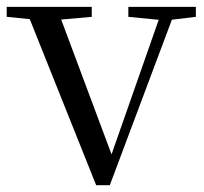

<svg xmlns="http://www.w3.org/2000/svg" viewBox="-28 -536 596 561"><path d="M253 5.2 44.6 -516H136.9L306.1 -63.1H289.4L294.7 -75.8L449 -516H488.3L292.8 5.2ZM-8.4 -486.8V-516H240.1V-486.8L130.8 -477.1H90.2ZM347 -486.8V-516H544.3V-486.8L463.3 -477.1H446.1Z"/></svg>

Font: Noto Serif TC
Style: Regular
Weight: 200
Designer: Ryoko NISHIZUKA 西塚涼子 (kana & ideographs); Frank Grießhammer (Latin, Greek & Cyrillic); Wenlong ZHANG 张文龙 (bopomofo); San
Foundry: Adobe
Version: Version 2.001;hotconv 1.1.0;makeotfexe 2.6.0